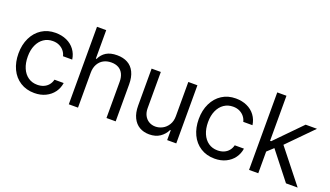

<svg xmlns="http://www.w3.org/2000/svg" viewBox="-67 -1171 2825 1646"><g transform="rotate(20 1345.0 -348.0)"><path d="M155.8 -24.4C192.5 -1 235.4 10.7 284.2 10.7C322.6 10.7 356.8 3.4 386.7 -11.2C416.7 -25.9 440.8 -45.7 459 -70.8C477.2 -95.9 488.6 -124.3 493.2 -156.2H409.2C404.6 -137.4 396.5 -120.9 384.8 -106.9C373 -92.9 358.6 -82.4 341.3 -75.2C324.1 -68 305 -64.5 284.2 -64.5C252.3 -64.5 224.4 -72.8 200.7 -89.4C176.9 -106 158.5 -129.4 145.5 -159.7C132.5 -189.9 126 -225.3 126 -265.6C126 -305.3 132.6 -340 146 -369.6C159.3 -399.3 177.9 -422.2 201.7 -438.5C225.4 -454.8 252.9 -462.9 284.2 -462.9C307 -462.9 327 -458.7 344.2 -450.2C361.5 -441.7 375.7 -430.5 386.7 -416.5C397.8 -402.5 405.3 -387 409.2 -370.1H493.2C488.6 -403.3 476.9 -432.6 458 -458C439.1 -483.4 414.6 -502.9 384.3 -516.6C354 -530.3 320 -537.1 282.2 -537.1C234.7 -537.1 192.9 -525.6 156.7 -502.4C120.6 -479.3 92.4 -446.9 72.3 -405.3C52.1 -363.6 42 -316.1 42 -262.7C42 -210 51.8 -162.9 71.3 -121.6C90.8 -80.2 119 -47.9 155.8 -24.4Z M680.7 0V-318.4C680.7 -348.3 686.7 -374.2 698.7 -396C710.8 -417.8 727.1 -434.2 747.6 -445.3C768.1 -456.4 791.7 -461.9 818.4 -461.9C843.8 -461.9 865.6 -456.9 883.8 -446.8C902 -436.7 916 -421.7 925.8 -401.9C935.5 -382 940.4 -358.4 940.4 -331.1V0H1024.4V-336.9C1024.4 -381.2 1017.1 -418.3 1002.4 -448.2C987.8 -478.2 967 -500.5 939.9 -515.1C912.9 -529.8 880.9 -537.1 843.8 -537.1C803.4 -537.1 770.5 -529.3 745.1 -513.7C719.7 -498 700.5 -475.9 687.5 -447.3H680.7V-707H596.7V0Z M1494.1 -530.3V-217.8C1494.1 -187.2 1487.3 -161 1473.6 -139.2C1460 -117.4 1442.7 -101.1 1421.9 -90.3C1401 -79.6 1379.9 -74.2 1358.4 -74.2C1336.3 -74.2 1316.4 -79.4 1298.8 -89.8C1281.2 -100.3 1267.6 -114.9 1257.8 -133.8C1248 -152.7 1243.2 -174.5 1243.2 -199.2V-530.3H1159.2V-193.4C1159.2 -149.7 1166.5 -113 1181.2 -83C1195.8 -53.1 1216 -30.6 1241.7 -15.6C1267.4 -0.7 1297.2 6.8 1331.1 6.8C1369.5 6.8 1401.9 -2.1 1428.2 -20C1454.6 -37.9 1474.6 -61.2 1488.3 -89.8H1494.1V0H1577.1V-530.3Z M1800.3 -24.4C1837.1 -1 1879.9 10.7 1928.7 10.7C1967.1 10.7 2001.3 3.4 2031.2 -11.2C2061.2 -25.9 2085.3 -45.7 2103.5 -70.8C2121.7 -95.9 2133.1 -124.3 2137.7 -156.2H2053.7C2049.2 -137.4 2041 -120.9 2029.3 -106.9C2017.6 -92.9 2003.1 -82.4 1985.8 -75.2C1968.6 -68 1949.5 -64.5 1928.7 -64.5C1896.8 -64.5 1869 -72.8 1845.2 -89.4C1821.5 -106 1803.1 -129.4 1790 -159.7C1777 -189.9 1770.5 -225.3 1770.5 -265.6C1770.5 -305.3 1777.2 -340 1790.5 -369.6C1803.9 -399.3 1822.4 -422.2 1846.2 -438.5C1870 -454.8 1897.5 -462.9 1928.7 -462.9C1951.5 -462.9 1971.5 -458.7 1988.8 -450.2C2006 -441.7 2020.2 -430.5 2031.2 -416.5C2042.3 -402.5 2049.8 -387 2053.7 -370.1H2137.7C2133.1 -403.3 2121.4 -432.6 2102.5 -458C2083.7 -483.4 2059.1 -502.9 2028.8 -516.6C1998.5 -530.3 1964.5 -537.1 1926.8 -537.1C1879.2 -537.1 1837.4 -525.6 1801.3 -502.4C1765.1 -479.3 1737 -446.9 1716.8 -405.3C1696.6 -363.6 1686.5 -316.1 1686.5 -262.7C1686.5 -210 1696.3 -162.9 1715.8 -121.6C1735.4 -80.2 1763.5 -47.9 1800.3 -24.4Z M2318.4 -295.9 2319.3 -192.4 2413.1 -279.3H2420.9L2668 -530.3H2564.5L2335 -295.9ZM2241.2 -707V0H2325.2V-707ZM2373 -260.7 2578.1 0H2684.6L2431.6 -319.3Z"/></g></svg>

Font: Pretendard Variable
Style: Regular
Weight: 400
Designer: Base glyphs from Inter by Rasmus Andersson; Hangeul glyphs from Noto Sans CJK(Source Han Sans) by Jang Soo-young and Kan
Foundry: Kil Hyung-jin
Version: Version 1.309;Glyphs 3.2 (3225)